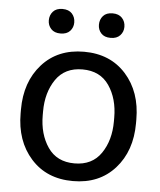

<svg xmlns="http://www.w3.org/2000/svg" viewBox="-52 -744 670 803"><g transform="rotate(5 283.5 -342.5)"><path d="M125 -646.5Q125 -625.5 138.7 -610.6Q152.3 -595.7 178.2 -595.7Q204.6 -595.7 218.3 -610.6Q231.9 -625.5 231.9 -646.5Q231.9 -668.5 218.3 -683.6Q204.6 -698.7 178.2 -698.7Q152.3 -698.7 138.7 -683.6Q125 -668.5 125 -646.5ZM335.4 -646.5Q335.4 -625.5 348.9 -610.6Q362.3 -595.7 388.7 -595.7Q414.6 -595.7 428.5 -610.6Q442.4 -625.5 442.4 -646.5Q442.4 -668.5 428.5 -683.6Q414.6 -698.7 388.7 -698.7Q362.3 -698.7 348.9 -683.6Q335.4 -668.5 335.4 -646.5ZM41.5 -249Q41.5 -132.8 107.4 -59.1Q173.3 14.6 283.7 14.6Q394 14.6 460 -59.1Q525.9 -132.8 525.9 -249V-264.6Q525.9 -380.9 460 -454.6Q394 -528.3 283.7 -528.3Q173.3 -528.3 107.4 -454.6Q41.5 -380.9 41.5 -264.6ZM134.3 -264.6Q134.3 -344.2 171.9 -399.2Q209.5 -454.1 283.7 -454.1Q357.9 -454.1 395.5 -399.2Q433.1 -344.2 433.1 -264.6V-249Q433.1 -169.4 395.5 -114.5Q357.9 -59.6 283.7 -59.6Q209.5 -59.6 171.9 -114.5Q134.3 -169.4 134.3 -249Z"/></g></svg>

Font: Roboto Flex
Style: Regular
Weight: 400
Designer: Berlow after Robertson
Foundry: Google
Version: Version 3.200;gftools[0.9.32]